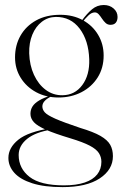

<svg xmlns="http://www.w3.org/2000/svg" viewBox="-20 -500 489 766"><path d="M300.5 10.5Q233.5 -12 201.2 -26.2Q169 -40.5 159 -51.5Q149 -62.5 149 -75.5Q149 -88 159.5 -98.5Q170 -109 186.5 -116L187.5 -120.5Q155 -110.5 136.2 -99.2Q117.5 -88 109.5 -75Q101.5 -62 101.5 -46Q101.5 -27.5 115.2 -12.5Q129 2.5 163.8 17.8Q198.5 33 261.5 52Q311 67 337.8 81Q364.5 95 374.5 110.8Q384.5 126.5 384.5 145.5Q384.5 174.5 367.8 195.8Q351 217 317.8 228.2Q284.5 239.5 235 239.5Q141.5 239.5 98 205.8Q54.5 172 54.5 118.5Q54.5 81.5 88 54.2Q121.5 27 188 16.5L186 11Q92.5 25.5 53 57.5Q13.5 89.5 13.5 130Q13.5 163 37.2 189.5Q61 216 108.8 231.2Q156.5 246.5 230 246.5Q325 246.5 377.8 211.8Q430.5 177 430.5 123Q430.5 97 419.8 77.8Q409 58.5 380.8 42.2Q352.5 26 300.5 10.5ZM302.5 -412 307.5 -410.5Q321 -427 333.2 -438.8Q345.5 -450.5 358.5 -450.5Q367 -450.5 373.8 -443Q380.5 -435.5 387 -425.5Q393.5 -415.5 401.5 -408.2Q409.5 -401 420.5 -401Q435 -401 442 -409.5Q449 -418 449 -432.5Q449 -452.5 433.2 -466.2Q417.5 -480 394 -480Q367.5 -480 347 -462.8Q326.5 -445.5 306.5 -418ZM393.5 -278.5Q393.5 -324 371.5 -361Q349.5 -398 310.5 -419.5Q271.5 -441 220.5 -441Q164.5 -441 124 -418.5Q83.5 -396 61.8 -357.8Q40 -319.5 40 -271Q40 -226 62.5 -189.8Q85 -153.5 124.2 -132.2Q163.5 -111 213.5 -111Q264 -111 305 -132.2Q346 -153.5 369.8 -191.2Q393.5 -229 393.5 -278.5ZM202.5 -432.5Q262 -433 297.8 -385.8Q333.5 -338.5 336 -263.5Q338 -200.5 308.2 -160.5Q278.5 -120.5 229 -120Q192 -119.5 162.5 -141.5Q133 -163.5 115.5 -201.5Q98 -239.5 96.5 -287.5Q95.5 -329 109 -361.8Q122.5 -394.5 147 -413.2Q171.5 -432 202.5 -432.5Z"/></svg>

Font: Fraunces 120pt Light
Style: Regular
Weight: 300
Version: Version 1.000;[b76b70a41]